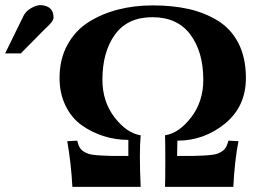

<svg xmlns="http://www.w3.org/2000/svg" viewBox="-20 -728 1010 748"><path d="M188 -668Q189 -661 188 -655.5Q187 -650 182.5 -644Q178 -638 175 -634.5Q172 -631 165 -624.5Q158 -618 156 -616L61 -520H0L72 -667Q85 -692 120 -705Q140 -712 162.5 -703Q185 -694 188 -668ZM938 -424Q938 -313 856.5 -246.5Q775 -180 671 -180L670 -120Q670 -121 702 -120.5Q734 -120 773 -122Q812 -124 826 -129Q847 -137 855.5 -147.5Q864 -158 870 -180L909 -178Q894 -102 889 0Q890 0 875 0Q860 0 837 0Q814 0 785 0Q756 0 728 0Q700 0 676 0Q652 0 638 0H623Q624 -35 624 -104.5Q624 -174 623 -201Q677 -209 724.5 -270.5Q772 -332 772 -417Q772 -526 721.5 -593.5Q671 -661 574 -661Q477 -661 428 -593.5Q379 -526 379 -417Q379 -332 426.5 -270.5Q474 -209 528 -201Q522 -133 528 0H514Q499 0 475 0Q451 0 423 0Q395 0 366 0Q337 0 314 0Q291 0 276 0Q261 0 262 0Q257 -93 242 -178L281 -180Q286 -158 294.5 -147.5Q303 -137 324 -129Q338 -124 377 -122Q416 -120 447.5 -120.5Q479 -121 480 -120V-183Q431 -183 384.5 -197.5Q338 -212 298.5 -240Q259 -268 235.5 -316Q212 -364 212 -424Q212 -498 243 -554Q274 -610 326 -642.5Q378 -675 441 -691Q504 -707 575 -707Q652 -707 714.5 -693Q777 -679 828.5 -647.5Q880 -616 909 -559.5Q938 -503 938 -424Z"/></svg>

Font: GFS Artemisia
Style: Bold
Weight: 700
Designer: Designed by Takis Katsoulidis.
Foundry: Designed by Takis Katsoulidis.
Version: Version 1.0